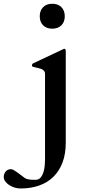

<svg xmlns="http://www.w3.org/2000/svg" viewBox="-141 -727 479 1049"><path d="M202.6 -457.5Q204.6 -458.5 206.8 -459.5Q209 -460.4 210 -460.4Q218.3 -460.4 218.3 -448.7V52.2Q218.3 113.8 200.7 160.4Q183.1 207 150.9 238.8Q118.7 270.5 73 286.6Q27.3 302.7 -28.3 302.7Q-45.9 302.7 -62.5 297.4Q-79.1 292 -92 283.2Q-105 274.4 -112.8 263.2Q-120.6 252 -120.6 240.2Q-120.6 232.9 -118.2 225.1Q-115.7 217.3 -110.8 211.2Q-106 205.1 -98.6 201.2Q-91.3 197.3 -81.5 197.3Q-78.6 197.3 -75.4 198Q-72.3 198.7 -65.2 202.6Q-58.1 206.5 -45.9 215.3Q-33.7 224.1 -12.7 240.2Q-6.3 245.6 0 248.5Q6.3 251.5 13.7 252.9Q21 254.4 30.5 254.9Q40 255.4 53.2 255.4Q70.3 255.4 80.6 243.4Q90.8 231.4 96.2 214.4Q101.6 197.3 103.3 178.2Q105 159.2 105 145V-322.8Q105 -334.5 98.6 -341.1Q92.3 -347.7 82.5 -351.1Q72.8 -354.5 61.5 -356.7Q50.3 -358.9 40 -361.8Q37.1 -362.8 35.4 -364.5Q33.7 -366.2 33.7 -371.6Q33.7 -374 35.2 -376.5Q36.6 -378.9 41 -381.3ZM76.2 -638.2Q76.2 -669.4 94.7 -688Q113.3 -706.5 144.5 -706.5Q175.8 -706.5 194.3 -688Q212.9 -669.4 212.9 -638.2Q212.9 -606.9 194.3 -588.6Q175.8 -570.3 144.5 -570.3Q113.3 -570.3 94.7 -588.6Q76.2 -606.9 76.2 -638.2Z"/></svg>

Font: Cardo
Style: Bold
Weight: 700
Designer: David J. Perry
Foundry: David J. Perry
Version: Version 1.0011